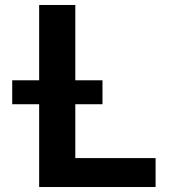

<svg xmlns="http://www.w3.org/2000/svg" viewBox="-20 -750 698 770"><path d="M29 -332V-428H137V-730H282V-428H391V-332H282V-116H604V0H137V-332Z"/></svg>

Font: Mplus 1p Bold
Style: Bold
Weight: 700
Version: Version 1.061